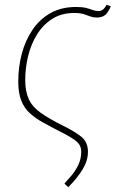

<svg xmlns="http://www.w3.org/2000/svg" viewBox="-20 -571 501 799"><path d="M264 208 248 193Q261 179 277.5 159.5Q294 140 306 115Q318 90 318 60Q318 35 299.5 18.5Q281 2 231 -23Q192 -43 159.5 -61Q127 -79 104 -100Q81 -121 68.5 -152.5Q56 -184 56 -231Q56 -293 71 -348.5Q86 -404 116 -448Q146 -492 191 -517Q236 -542 296 -542Q322 -542 338 -538Q354 -534 365.5 -529.5Q377 -525 390 -525Q402 -525 410.5 -533Q419 -541 423 -551L441 -545Q436 -530 423 -514Q410 -498 382 -498Q368 -498 356 -502.5Q344 -507 329 -512Q314 -517 289 -517Q236 -517 197.5 -492.5Q159 -468 134 -427.5Q109 -387 97 -337.5Q85 -288 85 -238Q85 -190 100 -158Q115 -126 149.5 -101.5Q184 -77 242 -48Q293 -23 319.5 -1Q346 21 346 61Q346 97 324 133.5Q302 170 264 208Z"/></svg>

Font: Noto Serif Thin
Style: Italic
Weight: 100
Italic angle: -12°
Designer: Monotype Design Team
Foundry: Monotype Imaging Inc.
Version: Version 2.014; ttfautohint (v1.8.4.7-5d5b)